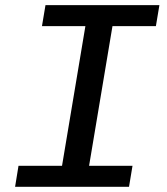

<svg xmlns="http://www.w3.org/2000/svg" viewBox="-20 -718 640 738"><path d="M475.9 0 489.3 -80.6H322.4L412.3 -617.5H579.2L592.7 -698.2H154.8L141.3 -617.5H308.2L218.4 -80.6H51.1L38 0Z"/></svg>

Font: Margiela Mono Italic Medium It
Style: Regular
Weight: 500
Designer: Mike Abbink, Paul van der Laan, Pieter van Rosmalen
Foundry: Bold Monday
Version: Version 2.003 2021